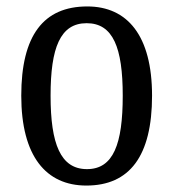

<svg xmlns="http://www.w3.org/2000/svg" viewBox="-20 -566 538 596"><path d="M248 10C382 10 452 -81 452 -269C452 -456 375 -546 251 -546C115 -546 46 -456 46 -269C46 -81 123 10 248 10ZM250 -41C168 -41 137 -119 137 -269C137 -418 167 -494 249 -494C331 -494 361 -418 361 -269C361 -119 332 -41 250 -41Z"/></svg>

Font: Noto Serif Bengali Condensed
Style: Regular
Weight: 400
Width: 3
Designer: Juan Bruce, Universal Thirst, Indian Type Foundry and the Monotype Design Team.
Foundry: Monotype Imaging Inc.
Version: Version 2.003